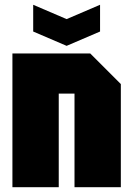

<svg xmlns="http://www.w3.org/2000/svg" viewBox="-20 -784 558 804"><path d="M32 0V-560H358L486 -432V0H292V-392H226V0ZM399 -764V-652L259 -592L119 -652V-764L259 -704Z"/></svg>

Font: Tektur Condensed ExtraBold
Style: Regular
Weight: 800
Width: 3
Designer: Adam Jagosz
Foundry: Adam Jagosz
Version: Version 1.005;gftools[0.9.30]